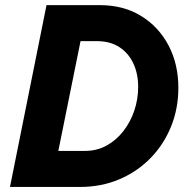

<svg xmlns="http://www.w3.org/2000/svg" viewBox="-20 -740 740 760"><path d="M19.5 0 164.1 -719.7H375Q468.8 -719.7 538.6 -676.8Q608.4 -633.8 647.2 -560.1Q686 -486.3 686 -392.6Q686 -310.5 657.2 -239.3Q628.4 -168 575.9 -114.3Q523.4 -60.5 452.4 -30.3Q381.3 0 296.4 0ZM210.9 -142.6H315.9Q363.3 -142.6 401.9 -163.8Q440.4 -185.1 468.5 -221.2Q496.6 -257.3 511.7 -302.5Q526.9 -347.7 526.9 -396Q526.9 -448.2 507.8 -489Q488.8 -529.8 452.4 -553.5Q416 -577.1 364.3 -577.1H298.8Z"/></svg>

Font: Reddit Sans ExtraBold
Style: Italic
Weight: 800
Italic angle: -11.25°
Designer: Stephen Hutchings
Version: Version 1.013